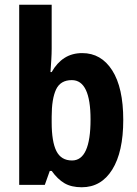

<svg xmlns="http://www.w3.org/2000/svg" viewBox="-20 -780 579 810"><path d="M198 -574Q198 -554 196.5 -529Q195 -504 193 -476H198Q220 -515 252 -535.5Q284 -556 327 -556Q407 -556 453.5 -483Q500 -410 500 -274Q500 -139 453.5 -64.5Q407 10 325 10Q281 10 252 -7Q223 -24 198 -59H190L169 0H61V-760H198ZM283 -442Q235 -442 216.5 -402.5Q198 -363 198 -288V-264Q198 -182 218 -142.5Q238 -103 284 -103Q362 -103 362 -276Q362 -442 283 -442Z"/></svg>

Font: Noto Sans Myanmar UI Condensed
Style: Bold
Weight: 700
Width: 3
Designer: Monotype Design Team
Foundry: Monotype Imaging Inc.
Version: Version 2.103; ttfautohint (v1.8.4.7-5d5b)